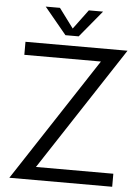

<svg xmlns="http://www.w3.org/2000/svg" viewBox="-58 -908 696 954"><g transform="rotate(5 290.0 -431.5)"><path d="M25 0 428 -615H46V-680H555L152 -65H538V0ZM241 -730 131 -863H202L283 -754H265L346 -863H417L307 -730Z"/></g></svg>

Font: Teachers
Style: Regular
Weight: 400
Designer: Alfredo Marco Pradil, Chank Diesel
Version: Version 1.001